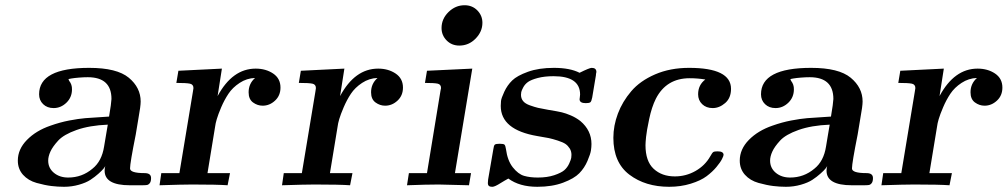

<svg xmlns="http://www.w3.org/2000/svg" viewBox="-20 -715 3889 741"><path d="M48.8 -95.2Q48.8 -139.2 84 -175Q119.1 -210.9 174.8 -230Q211.9 -243.2 247.6 -250Q283.2 -256.8 309.6 -259Q335.9 -261.2 400.9 -265.1Q409.7 -316.9 410.2 -333Q410.2 -417 318.8 -417Q302.7 -417 284.9 -415.5Q267.1 -414.1 255.6 -412.1Q244.1 -410.2 244.1 -409.2Q244.1 -408.2 245.6 -406Q247.1 -403.8 247.1 -402.8Q258.3 -388.7 257.8 -370.1Q257.8 -339.4 236.3 -318.6Q214.8 -297.9 187 -297.9Q162.1 -297.9 146.5 -313Q130.9 -328.1 130.9 -351.1Q130.9 -453.1 324.2 -453.1Q431.2 -453.1 477.1 -415Q522.9 -377 522.9 -323.2Q522.9 -305.2 514.2 -257.8Q505.4 -203.6 503.9 -195.8Q481.9 -85.9 481.9 -64.9Q481.9 -46.9 538.1 -46.9Q563 -46.9 563 -27.8Q563 -14.6 558.1 -8.3Q553.2 -2 547.1 -1Q541 0 528.8 0H481Q383.8 0 383.8 -56.2Q383.8 -64 386.2 -74.2Q385.3 -71.3 379.6 -64.2Q374 -57.1 360.1 -44.7Q346.2 -32.2 329.1 -21Q312 -9.8 284.4 -2Q256.8 5.9 227.1 5.9Q203.1 5.9 178.5 2.9Q153.8 0 121.3 -9Q88.9 -18.1 68.8 -40.5Q48.8 -63 48.8 -95.2ZM166 -95.2Q166 -66.4 188 -48.1Q210 -29.8 243.2 -29.8Q296.4 -29.8 336.9 -64Q373 -92.8 381.8 -149.9Q383.8 -164.1 388.9 -192.1Q394 -220.2 396 -233.9Q325.2 -231 275.6 -213.4Q226.1 -195.8 204.6 -172.4Q183.1 -148.9 174.6 -130.1Q166 -111.3 166 -95.2Z M595.7 0 602.5 -46.9H672.4L724.6 -361.8Q726.6 -371.6 726.6 -375Q726.6 -389.2 713.1 -392.1Q699.7 -395 660.6 -395L668.5 -441.9L836.4 -450.2L819.8 -344.2Q877 -450.2 966.8 -450.2Q1005.9 -450.2 1034.2 -431.2Q1062.5 -412.1 1062.5 -377Q1062.5 -346.2 1041.5 -326.7Q1020.5 -307.1 993.7 -307.1Q973.6 -307.1 956.5 -319.6Q939.5 -332 939.5 -358.9Q939.5 -392.1 964.4 -414.1Q932.1 -413.1 904.8 -395Q877.4 -377 861.6 -353Q845.7 -329.1 833.7 -301Q821.8 -272.9 816.7 -255.4Q811.5 -237.8 810.5 -228L780.8 -46.9H867.7L858.4 0Q819.3 -2.9 721.7 -2.9Q685.5 -2.9 595.7 0Z M1068.4 0 1075.2 -46.9H1145L1197.3 -361.8Q1199.2 -371.6 1199.2 -375Q1199.2 -389.2 1185.8 -392.1Q1172.4 -395 1133.3 -395L1141.1 -441.9L1309.1 -450.2L1292.5 -344.2Q1349.6 -450.2 1439.5 -450.2Q1478.5 -450.2 1506.8 -431.2Q1535.2 -412.1 1535.2 -377Q1535.2 -346.2 1514.2 -326.7Q1493.2 -307.1 1466.3 -307.1Q1446.3 -307.1 1429.2 -319.6Q1412.1 -332 1412.1 -358.9Q1412.1 -392.1 1437 -414.1Q1404.8 -413.1 1377.4 -395Q1350.1 -377 1334.2 -353Q1318.4 -329.1 1306.4 -301Q1294.4 -272.9 1289.3 -255.4Q1284.2 -237.8 1283.2 -228L1253.4 -46.9H1340.3L1331.1 0Q1292 -2.9 1194.3 -2.9Q1158.2 -2.9 1068.4 0Z M1550.8 0 1558.1 -46.9H1627.9L1679.7 -362.8Q1679.7 -364.7 1680.9 -369.4Q1682.1 -374 1682.1 -375Q1682.1 -389.2 1669.4 -392.1Q1656.7 -395 1620.1 -395L1627.9 -441.9L1802.7 -450.2L1735.8 -46.9H1797.9L1790 0Q1693.8 -2.9 1672.9 -2.9Q1626 -2.9 1550.8 0ZM1684.1 -606.9Q1684.1 -642.1 1710.9 -668.5Q1737.8 -694.8 1772.9 -694.8Q1802.7 -694.8 1822.3 -674.8Q1841.8 -654.8 1841.8 -627Q1841.8 -592.8 1815.4 -565.9Q1789.1 -539.1 1752.9 -539.1Q1723.1 -539.1 1703.6 -559.1Q1684.1 -579.1 1684.1 -606.9Z M1862.8 -7.8 1863.8 -22 1883.8 -138.2Q1885.7 -153.3 1889.6 -156.7Q1893.6 -160.2 1908.7 -160.2Q1923.8 -160.2 1927.2 -156.5Q1930.7 -152.8 1932.6 -140.1Q1938.5 -95.2 1959.2 -69.1Q1980 -43 2002.4 -36.4Q2024.9 -29.8 2055.7 -29.8Q2091.8 -29.8 2118.9 -38.8Q2146 -47.9 2158 -58.3Q2169.9 -68.8 2176.8 -84Q2183.6 -99.1 2184.6 -105.5Q2185.5 -111.8 2185.5 -117.2Q2185.5 -131.3 2178.7 -142.1Q2171.9 -152.8 2162.4 -159.4Q2152.8 -166 2132.3 -172.6Q2111.8 -179.2 2097.9 -182.1Q2084 -185.1 2053.7 -189.9Q1912.6 -213.9 1912.6 -306.2Q1912.6 -314.9 1913.6 -325.4Q1914.6 -335.9 1926.3 -361.1Q1938 -386.2 1956.8 -404.5Q1975.6 -422.9 2017.6 -438Q2059.6 -453.1 2117.7 -453.1Q2179.7 -453.1 2216.8 -434.1Q2254.9 -453.1 2263.7 -453.1Q2281.7 -453.1 2281.7 -437Q2281.7 -436 2281.2 -434.6Q2280.8 -433.1 2280.3 -429.9Q2279.8 -426.8 2279.8 -423.8L2265.6 -338.9Q2262.7 -323.7 2258.3 -320.3Q2253.9 -316.9 2240.7 -316.9Q2216.8 -316.9 2216.8 -332Q2216.8 -333 2217.8 -340.1Q2218.8 -347.2 2218.8 -350.1Q2218.8 -420.9 2116.7 -420.9Q2081.5 -420.9 2055.7 -414.1Q2029.8 -407.2 2017.8 -398.7Q2005.9 -390.1 1999.3 -377.7Q1992.7 -365.2 1991.7 -359.6Q1990.7 -354 1990.7 -349.1Q1990.7 -335 1998.8 -325Q2006.8 -314.9 2025.4 -308.3Q2043.9 -301.8 2056.4 -298.8Q2068.8 -295.9 2096.7 -291Q2132.8 -285.2 2148.2 -281.5Q2163.6 -277.8 2183.1 -269.5Q2202.6 -261.2 2219.7 -248Q2262.7 -211.9 2262.7 -159.2Q2262.7 -147.9 2260.7 -134.5Q2258.8 -121.1 2247.3 -94Q2235.8 -66.9 2215.8 -46.4Q2195.8 -25.9 2153.3 -10Q2110.8 5.9 2053.7 5.9Q1984.9 5.9 1941.9 -25.9Q1939 -23.9 1927.2 -17.6Q1915.5 -11.2 1912.6 -8.8Q1889.6 5.9 1880.4 5.9Q1880.4 5.9 1879.9 5.9Q1879.4 5.9 1878.9 5.9Q1862.8 5.9 1862.8 -7.8Z M2347.2 -183.1Q2347.2 -230 2364.7 -276.6Q2382.3 -323.2 2416.3 -363Q2450.2 -402.8 2508.3 -428Q2566.4 -453.1 2639.2 -453.1Q2801.3 -453.1 2801.3 -372.1Q2801.3 -336.9 2778.8 -317.4Q2756.3 -297.9 2730.5 -297.9Q2705.6 -297.9 2689.9 -313Q2674.3 -328.1 2674.3 -351.1Q2674.3 -387.2 2702.1 -408.2Q2672.4 -413.1 2641.6 -413.1Q2551.8 -413.1 2511.2 -334Q2495.1 -301.8 2485.4 -255.4Q2475.6 -209 2473.4 -186.5Q2471.2 -164.1 2471.2 -154.8Q2471.2 -92.8 2502.7 -63.5Q2534.2 -34.2 2584.5 -34.2Q2627.4 -34.2 2664.3 -55.2Q2701.2 -76.2 2721.2 -111.8Q2729 -126 2733.2 -128.4Q2737.3 -130.9 2749.5 -130.9Q2772.5 -130.9 2772.5 -117.2Q2772.5 -113.3 2766.4 -101.1Q2760.3 -88.9 2744.9 -70.3Q2729.5 -51.8 2707 -34.9Q2684.6 -18.1 2646 -6.1Q2607.4 5.9 2562.5 5.9Q2470.7 5.9 2408.9 -41Q2347.2 -87.9 2347.2 -183.1Z M2835 -95.2Q2835 -139.2 2870.1 -175Q2905.3 -210.9 2960.9 -230Q2998 -243.2 3033.7 -250Q3069.3 -256.8 3095.7 -259Q3122.1 -261.2 3187 -265.1Q3195.8 -316.9 3196.3 -333Q3196.3 -417 3105 -417Q3088.9 -417 3071 -415.5Q3053.2 -414.1 3041.7 -412.1Q3030.3 -410.2 3030.3 -409.2Q3030.3 -408.2 3031.7 -406Q3033.2 -403.8 3033.2 -402.8Q3044.4 -388.7 3043.9 -370.1Q3043.9 -339.4 3022.5 -318.6Q3001 -297.9 2973.1 -297.9Q2948.2 -297.9 2932.6 -313Q2917 -328.1 2917 -351.1Q2917 -453.1 3110.4 -453.1Q3217.3 -453.1 3263.2 -415Q3309.1 -377 3309.1 -323.2Q3309.1 -305.2 3300.3 -257.8Q3291.5 -203.6 3290 -195.8Q3268.1 -85.9 3268.1 -64.9Q3268.1 -46.9 3324.2 -46.9Q3349.1 -46.9 3349.1 -27.8Q3349.1 -14.6 3344.2 -8.3Q3339.4 -2 3333.3 -1Q3327.1 0 3314.9 0H3267.1Q3169.9 0 3169.9 -56.2Q3169.9 -64 3172.4 -74.2Q3171.4 -71.3 3165.8 -64.2Q3160.2 -57.1 3146.2 -44.7Q3132.3 -32.2 3115.2 -21Q3098.1 -9.8 3070.6 -2Q3043 5.9 3013.2 5.9Q2989.3 5.9 2964.6 2.9Q2939.9 0 2907.5 -9Q2875 -18.1 2855 -40.5Q2835 -63 2835 -95.2ZM2952.1 -95.2Q2952.1 -66.4 2974.1 -48.1Q2996.1 -29.8 3029.3 -29.8Q3082.5 -29.8 3123 -64Q3159.2 -92.8 3168 -149.9Q3169.9 -164.1 3175 -192.1Q3180.2 -220.2 3182.1 -233.9Q3111.3 -231 3061.8 -213.4Q3012.2 -195.8 2990.7 -172.4Q2969.2 -148.9 2960.7 -130.1Q2952.1 -111.3 2952.1 -95.2Z M3381.8 0 3388.7 -46.9H3458.5L3510.7 -361.8Q3512.7 -371.6 3512.7 -375Q3512.7 -389.2 3499.3 -392.1Q3485.8 -395 3446.8 -395L3454.6 -441.9L3622.6 -450.2L3606 -344.2Q3663.1 -450.2 3752.9 -450.2Q3792 -450.2 3820.3 -431.2Q3848.6 -412.1 3848.6 -377Q3848.6 -346.2 3827.6 -326.7Q3806.6 -307.1 3779.8 -307.1Q3759.8 -307.1 3742.7 -319.6Q3725.6 -332 3725.6 -358.9Q3725.6 -392.1 3750.5 -414.1Q3718.3 -413.1 3690.9 -395Q3663.6 -377 3647.7 -353Q3631.8 -329.1 3619.9 -301Q3607.9 -272.9 3602.8 -255.4Q3597.7 -237.8 3596.7 -228L3566.9 -46.9H3653.8L3644.5 0Q3605.5 -2.9 3507.8 -2.9Q3471.7 -2.9 3381.8 0Z"/></svg>

Font: CMU Serif Extra
Style: BoldSlanted
Weight: 700
Italic angle: -9.46001°
Version: Version 0.7.0